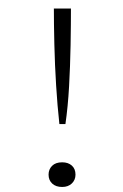

<svg xmlns="http://www.w3.org/2000/svg" viewBox="-20 -734 488 763"><path d="M216 -241Q208 -314 203 -394.5Q198 -475 196 -557Q194 -639 194 -714V-700H262V-714Q262 -638 260.5 -554.5Q259 -471 254.5 -390.5Q250 -310 240 -241ZM227 9Q202 9 187.5 -4.5Q173 -18 173 -40Q173 -61 187 -75Q201 -89 227 -89Q251 -89 265.5 -76Q280 -63 280 -40Q280 -19 265.5 -5Q251 9 227 9Z"/></svg>

Font: Lexend Mega ExtraLight
Style: Regular
Weight: 250
Version: Version 1.007